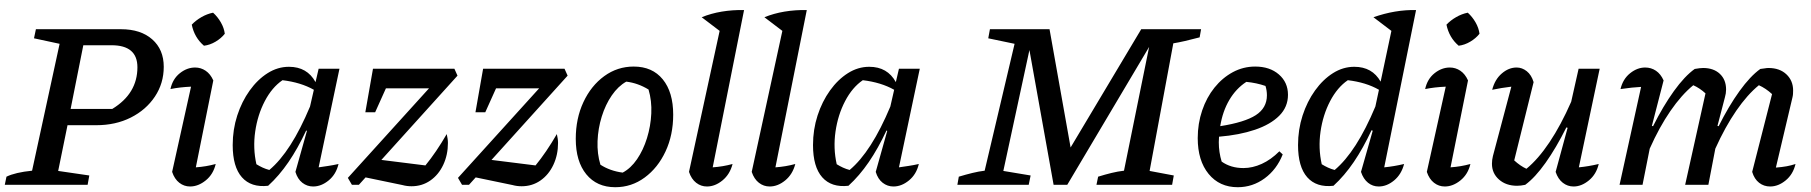

<svg xmlns="http://www.w3.org/2000/svg" viewBox="-36 -772 7564 802"><path d="M-16 0 -9 -34Q28 -52 98 -59L213 -589L106 -612L114 -650H469Q552 -650 600 -607.5Q648 -565 648 -493Q648 -424 611 -368.5Q574 -313 510.5 -281Q447 -249 366 -249H246L207 -58L337 -39L330 0ZM430 -583H312L259 -317H433Q538 -381 538 -491Q538 -583 430 -583Z M865 -87Q855 -44 823.5 -18.5Q792 7 758 7Q733 7 713 -8.5Q693 -24 683 -54L762 -410Q715 -408 676 -400Q685 -442 715 -466Q745 -490 779 -490Q803 -490 823 -476.5Q843 -463 855 -436L782 -73Q825 -76 865 -87ZM854 -719Q873 -702 886.5 -678.5Q900 -655 903 -631Q888 -612 864.5 -598Q841 -584 816 -581Q776 -615 765 -669Q782 -687 805.5 -700.5Q829 -714 854 -719Z M1084 4Q1013 12 974.5 -31.5Q936 -75 936 -166Q936 -231 955 -289.5Q974 -348 1007 -394Q1040 -440 1082 -466.5Q1124 -493 1171 -493Q1247 -493 1282 -429L1295 -485H1382L1295 -73Q1315 -76 1335.5 -79Q1356 -82 1378 -87Q1368 -44 1337 -18.5Q1306 7 1272 7Q1247 7 1227 -8.5Q1207 -24 1198 -54L1246 -225L1243 -227Q1208 -152 1169 -95Q1130 -38 1084 4ZM1035 -86Q1048 -78 1061 -72Q1074 -66 1089 -62Q1180 -138 1259 -327L1275 -397Q1220 -428 1144 -437Q1100 -407 1070 -349.5Q1040 -292 1030 -222.5Q1020 -153 1035 -86Z M1434 0 1417 -29 1756 -403H1576L1531 -303H1490L1522 -485H1862L1875 -456L1557 -104L1741 -81Q1786 -136 1830 -212Q1832 -203 1833.5 -193.5Q1835 -184 1835 -175Q1835 -125 1815.5 -83.5Q1796 -42 1761.5 -18Q1727 6 1683 6Q1663 6 1645 1L1491 -31L1463 0Z M1894 0 1877 -29 2216 -403H2036L1991 -303H1950L1982 -485H2322L2335 -456L2017 -104L2201 -81Q2246 -136 2290 -212Q2292 -203 2293.5 -193.5Q2295 -184 2295 -175Q2295 -125 2275.5 -83.5Q2256 -42 2221.5 -18Q2187 6 2143 6Q2123 6 2105 1L1951 -31L1923 0Z M2534 10Q2457 10 2413 -44Q2369 -98 2369 -192Q2369 -277 2401 -345.5Q2433 -414 2488 -454Q2543 -494 2611 -494Q2689 -494 2732.5 -440.5Q2776 -387 2776 -293Q2776 -208 2744 -139.5Q2712 -71 2657 -30.5Q2602 10 2534 10ZM2565 -51Q2599 -69 2625 -107Q2651 -145 2666.5 -195Q2682 -245 2684.5 -298Q2687 -351 2673 -398Q2629 -425 2580 -431Q2546 -412 2519.5 -373.5Q2493 -335 2477.5 -285Q2462 -235 2460 -182.5Q2458 -130 2472 -84Q2512 -58 2565 -51Z M3024 -87Q3013 -44 2982 -18.5Q2951 7 2917 7Q2892 7 2872 -8.5Q2852 -24 2842 -54L2970 -643L2895 -700Q2934 -716 2979 -723.5Q3024 -731 3072 -730L2941 -73Q2984 -76 3024 -87Z M3286 -87Q3275 -44 3244 -18.5Q3213 7 3179 7Q3154 7 3134 -8.5Q3114 -24 3104 -54L3232 -643L3157 -700Q3196 -716 3241 -723.5Q3286 -731 3334 -730L3203 -73Q3246 -76 3286 -87Z M3508 4Q3437 12 3398.5 -31.5Q3360 -75 3360 -166Q3360 -231 3379 -289.5Q3398 -348 3431 -394Q3464 -440 3506 -466.5Q3548 -493 3595 -493Q3671 -493 3706 -429L3719 -485H3806L3719 -73Q3739 -76 3759.5 -79Q3780 -82 3802 -87Q3792 -44 3761 -18.5Q3730 7 3696 7Q3671 7 3651 -8.5Q3631 -24 3622 -54L3670 -225L3667 -227Q3632 -152 3593 -95Q3554 -38 3508 4ZM3459 -86Q3472 -78 3485 -72Q3498 -66 3513 -62Q3604 -138 3683 -327L3699 -397Q3644 -428 3568 -437Q3524 -407 3494 -349.5Q3464 -292 3454 -222.5Q3444 -153 3459 -86Z M3963 0 3969 -34Q3999 -43 4025.5 -49.5Q4052 -56 4077 -59L4202 -589L4092 -612L4099 -650H4348L4436 -156L4731 -650H4981L4975 -616Q4908 -598 4865 -591L4766 -58L4867 -39L4860 0H4544L4551 -34Q4580 -43 4606.5 -49.5Q4633 -56 4659 -59L4764 -576L4422 0H4365L4264 -563L4155 -58L4269 -39L4261 0Z M5134 10Q5058 10 5012.5 -45.5Q4967 -101 4967 -195Q4967 -256 4985.5 -310.5Q5004 -365 5037 -406Q5070 -447 5113.5 -470.5Q5157 -494 5207 -494Q5268 -494 5306 -461Q5344 -428 5344 -376Q5344 -325 5307.5 -288.5Q5271 -252 5206 -230Q5141 -208 5056 -201Q5055 -190 5055 -178Q5055 -136 5067 -97Q5105 -70 5158 -70Q5196 -70 5234.5 -87.5Q5273 -105 5308 -140L5322 -127Q5297 -64 5246.5 -27Q5196 10 5134 10ZM5256 -374Q5256 -394 5250 -413Q5212 -426 5170 -430Q5127 -402 5099 -354.5Q5071 -307 5061 -245Q5163 -261 5209.5 -291Q5256 -321 5256 -374Z M5834 -752H5835V-751ZM5534 4Q5463 12 5424.5 -31.5Q5386 -75 5386 -166Q5386 -231 5405 -289.5Q5424 -348 5457 -394Q5490 -440 5532 -466.5Q5574 -493 5621 -493Q5696 -493 5731 -431L5776 -643L5701 -700Q5792 -732 5879 -730L5746 -73Q5787 -77 5829 -87Q5818 -44 5787.5 -18.5Q5757 7 5723 7Q5698 7 5678.5 -8.5Q5659 -24 5649 -54L5698 -226L5693 -228Q5658 -153 5619 -95.5Q5580 -38 5534 4ZM5485 -86Q5498 -78 5511 -72Q5524 -66 5539 -62Q5630 -138 5709 -327L5724 -397Q5670 -428 5594 -437Q5550 -407 5520 -349.5Q5490 -292 5480 -222.5Q5470 -153 5485 -86Z M6106 -87Q6096 -44 6064.5 -18.5Q6033 7 5999 7Q5974 7 5954 -8.5Q5934 -24 5924 -54L6003 -410Q5956 -408 5917 -400Q5926 -442 5956 -466Q5986 -490 6020 -490Q6044 -490 6064 -476.5Q6084 -463 6096 -436L6023 -73Q6066 -76 6106 -87ZM6095 -719Q6114 -702 6127.5 -678.5Q6141 -655 6144 -631Q6129 -612 6105.5 -598Q6082 -584 6057 -581Q6017 -615 6006 -669Q6023 -687 6046.5 -700.5Q6070 -714 6095 -719Z M6462 -54 6512 -238 6507 -240Q6464 -154 6420 -92Q6376 -30 6335 0Q6316 4 6301 4Q6255 4 6225.5 -22Q6196 -48 6196 -88Q6196 -104 6200 -120L6277 -410Q6235 -405 6197 -397Q6208 -440 6237 -465Q6266 -490 6299 -490Q6322 -490 6341.5 -474.5Q6361 -459 6370 -429L6289 -102Q6314 -79 6340 -67Q6389 -107 6436.5 -178Q6484 -249 6527 -347L6558 -485H6646L6559 -73Q6600 -77 6642 -87Q6632 -44 6601 -18.5Q6570 7 6537 7Q6512 7 6492 -8.5Q6472 -24 6462 -54Z M6729 0 6819 -409Q6801 -408 6780.5 -406Q6760 -404 6733 -400Q6743 -442 6773 -466Q6803 -490 6836 -490Q6861 -490 6881 -476.5Q6901 -463 6913 -436L6864 -246L6869 -245Q6911 -329 6956 -391.5Q7001 -454 7043 -484Q7055 -486 7063 -487Q7071 -488 7078 -488Q7122 -488 7148 -463.5Q7174 -439 7174 -398Q7174 -382 7169 -365L7138 -246L7143 -245Q7185 -329 7230 -391.5Q7275 -454 7317 -484Q7328 -485 7336 -486.5Q7344 -488 7351 -488Q7398 -488 7426 -461.5Q7454 -435 7454 -394Q7454 -386 7453.5 -379Q7453 -372 7451 -364L7382 -72Q7408 -74 7427 -77.5Q7446 -81 7464 -87Q7454 -44 7423 -18.5Q7392 7 7358 7Q7332 7 7312 -8.5Q7292 -24 7283 -54L7366 -379Q7340 -403 7311 -416Q7263 -377 7216.5 -309.5Q7170 -242 7129 -151L7100 0H7003L7088 -382Q7064 -404 7037 -416Q6988 -376 6941.5 -308.5Q6895 -241 6855 -151L6825 0Z"/></svg>

Font: Piazzolla Medium
Style: Italic
Weight: 500
Italic angle: -11.3°
Designer: Juan Pablo del Peral
Foundry: Huerta Tipografica
Version: Version 1.330